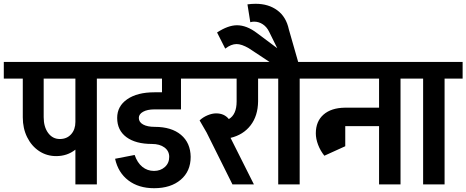

<svg xmlns="http://www.w3.org/2000/svg" viewBox="-55 -971 2456 1011"><path d="M550 -557H455V0H342V-183Q299 -149 241 -149Q191 -149 151 -175.5Q111 -202 88 -248.5Q65 -295 65 -353V-557H-35V-645H550ZM342 -329V-557H175V-354Q175 -303 198.5 -271Q222 -239 260 -239Q297 -239 319.5 -264Q342 -289 342 -329Z M758 -395Q721 -395 698.5 -382.5Q676 -370 676 -350Q676 -328 698.5 -315.5Q721 -303 760 -303Q848 -303 898 -261Q948 -219 949 -145Q949 -69 896.5 -24.5Q844 20 757 20H756Q675 20 621 -21Q567 -62 551 -135L654 -155Q668 -114 694.5 -92.5Q721 -71 756 -71Q790 -71 813 -91.5Q836 -112 836 -145Q836 -176 811 -194.5Q786 -213 745 -213Q659 -213 610.5 -249Q562 -285 562 -350Q562 -412 615 -448.5Q668 -485 758 -485H798V-557H480V-645H1012V-557H898V-395Z M1386 -645V-557H1304V-437Q1303 -361 1264.5 -311Q1226 -261 1159 -245L1282 0H1169L1033 -273L996 -337Q1014 -354 1038 -364Q1062 -374 1083 -374Q1126 -374 1150 -344Q1191 -368 1191 -437V-557H942V-645Z M1316 -645H1618V-557H1523V0H1410V-557H1316ZM1515 -645H1364L1255 -717Q1217 -739 1191 -739Q1162 -739 1131 -715L1088 -800Q1146 -838 1193 -838Q1244 -838 1298 -797L1405 -717L1362 -804Q1350 -829 1329 -843Q1308 -857 1283 -857Q1273 -857 1263 -854L1248 -948Q1270 -951 1291 -951Q1359 -951 1405.5 -916.5Q1452 -882 1466 -816Z M2149 -557H2054V0H1941V-307H1763V-201L1653 -151Q1632 -177 1620 -208.5Q1608 -240 1608 -269Q1608 -332 1648.5 -367.5Q1689 -403 1761 -404H1941V-557H1548V-645H2149Z M2079 -645H2381V-557H2286V0H2173V-557H2079Z"/></svg>

Font: Akshar Medium
Style: Regular
Weight: 500
Designer: Tall Chai
Foundry: Tall Chai
Version: Version 1.000